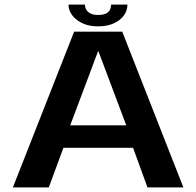

<svg xmlns="http://www.w3.org/2000/svg" viewBox="-20 -814 852 834"><path d="M36 0H192L255.5 -172H558L620.5 0H776.5L511 -676.5H302ZM285 -269.5 406 -591.5H407.5L528.5 -269.5ZM405.5 -699.5Q446 -699.5 474.8 -712.8Q503.5 -726 518.5 -747.5Q533.5 -769 533.5 -794H462.5Q462.5 -781 457.2 -770.8Q452 -760.5 439.5 -754.8Q427 -749 405.5 -749Q386.5 -749 374 -755Q361.5 -761 355.2 -771Q349 -781 349 -794H277.5Q277.5 -769 293.8 -747.5Q310 -726 338.5 -712.8Q367 -699.5 405.5 -699.5Z"/></svg>

Font: Anybody SemiExpanded SemiBold
Style: Regular
Weight: 600
Width: 6
Designer: Tyler Finck
Foundry: Etcetera Type Company
Version: Version 1.113;gftools[0.9.25]